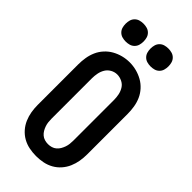

<svg xmlns="http://www.w3.org/2000/svg" viewBox="-296 -1021 1092 1092"><g transform="rotate(45 250.0 -474.5)"><path d="M250 8Q222 8 194.5 2.5Q167 -3 143 -16.5Q119 -30 100.5 -51Q82 -72 71 -97.5Q60 -123 55.5 -150Q51 -177 51 -205V-530Q51 -558 55.5 -585.5Q60 -613 71 -638Q82 -663 101 -684Q120 -705 144 -718.5Q168 -732 195 -739Q222 -746 250 -746Q278 -746 305 -739Q332 -732 356 -718.5Q380 -705 399 -684Q418 -663 429 -638Q440 -613 444.5 -585.5Q449 -558 449 -530V-205Q449 -177 444.5 -150Q440 -123 429 -97.5Q418 -72 399.5 -51Q381 -30 357 -16.5Q333 -3 305.5 2.5Q278 8 250 8ZM250 -88Q264 -88 277.5 -92Q291 -96 301.5 -105Q312 -114 319 -126Q326 -138 330.5 -151Q335 -164 336.5 -177.5Q338 -191 338 -205V-530Q338 -551 334 -571.5Q330 -592 319 -610Q308 -628 288.5 -637.5Q269 -647 249 -647Q228 -647 209.5 -636.5Q191 -626 180.5 -608.5Q170 -591 166 -570.5Q162 -550 162 -530V-205Q162 -191 163.5 -177.5Q165 -164 169.5 -151Q174 -138 181 -126Q188 -114 198.5 -105Q209 -96 222.5 -92Q236 -88 250 -88ZM350 -813Q335 -813 321 -817Q307 -821 296.5 -831.5Q286 -842 282 -856Q278 -870 278 -885Q278 -900 282 -914Q286 -928 296.5 -938.5Q307 -949 321 -953Q335 -957 350 -957Q365 -957 379 -953Q393 -949 403.5 -938.5Q414 -928 418 -914Q422 -900 422 -885Q422 -870 418 -856Q414 -842 403.5 -831.5Q393 -821 379 -817Q365 -813 350 -813ZM150 -813Q135 -813 121 -817Q107 -821 96.5 -831.5Q86 -842 82 -856Q78 -870 78 -885Q78 -900 82 -914Q86 -928 96.5 -938.5Q107 -949 121 -953Q135 -957 150 -957Q165 -957 179 -953Q193 -949 203.5 -938.5Q214 -928 218 -914Q222 -900 222 -885Q222 -870 218 -856Q214 -842 203.5 -831.5Q193 -821 179 -817Q165 -813 150 -813Z"/></g></svg>

Font: Zed Mono
Style: Bold
Weight: 700
Monospace: yes
Designer: Belleve Invis
Foundry: Belleve Invis
Version: Version 1.0.0; ttfautohint (v1.8.4)